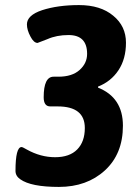

<svg xmlns="http://www.w3.org/2000/svg" viewBox="-20 -728 543 756"><path d="M60 -22Q41 -35 41 -55Q41 -149 65 -149Q69 -149 86 -139Q140 -109 197 -109Q254 -109 284 -139.5Q314 -170 314 -224Q314 -309 207 -309H178Q152 -309 152 -345Q152 -426 191 -426H210Q264 -426 293.5 -452.5Q323 -479 323 -516Q323 -590 250 -590Q203 -590 167 -574Q129 -559 128 -559Q113 -559 100 -584Q86 -610 86 -632Q86 -668 146 -688Q208 -708 291 -708Q376 -708 426 -666Q476 -625 476 -560Q476 -496 446.5 -451.5Q417 -407 366 -387V-383Q464 -344 464 -233Q464 -122 393 -57Q322 8 212 8Q102 8 60 -22Z"/></svg>

Font: AsCom
Style: Bold Italic
Weight: 700
Italic angle: -48°
Designer: AsCom
Foundry: AsCom
Version: Version 1.001